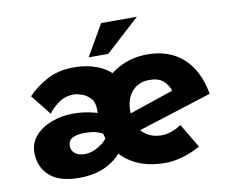

<svg xmlns="http://www.w3.org/2000/svg" viewBox="-72 -716 993 820"><g transform="rotate(-10 424.5 -306.0)"><path d="M210 11Q122 11 80 -28Q38 -67 38 -128Q38 -170 65 -200.5Q92 -231 136 -247.5Q180 -264 229 -264Q273 -264 315.5 -253.5Q358 -243 380 -230L358 -150Q330 -164 312 -169Q294 -174 262 -174Q230 -174 211 -164Q192 -154 192 -131Q192 -109 208 -97Q224 -85 250 -85Q278 -85 306 -101Q334 -117 347 -135V-173H399V-73Q369 -33 321 -11Q273 11 210 11ZM334 -227V-263Q334 -296 317 -313.5Q300 -331 279.5 -337.5Q259 -344 248 -344Q208 -344 179 -322.5Q150 -301 136 -280L66 -368Q99 -403 148.5 -430.5Q198 -458 268 -458Q322 -458 367.5 -440.5Q413 -423 441 -388.5Q469 -354 469 -301V-281ZM583 12Q503 12 447.5 -18Q392 -48 363 -101Q334 -154 334 -223Q334 -289 368 -342Q402 -395 459 -426.5Q516 -458 586 -458Q680 -458 740.5 -403.5Q801 -349 819 -246L479 -138L448 -214L694 -297L665 -284Q657 -310 636.5 -329.5Q616 -349 575 -349Q528 -349 500 -317Q472 -285 472 -231Q472 -170 505 -138.5Q538 -107 586 -107Q609 -107 630.5 -115Q652 -123 673 -136L735 -32Q700 -12 659.5 0Q619 12 583 12ZM570 -624 422 -489H337L415 -624Z"/></g></svg>

Font: Reem Kufi Fun
Style: Bold
Weight: 700
Designer: Khaled Hosny
Version: Version 1.005